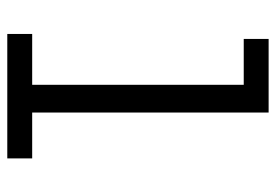

<svg xmlns="http://www.w3.org/2000/svg" viewBox="-138 -638 775 540"><g transform="rotate(90 250.0 -367.5)"><path d="M75 0V-70H218V-665H89V-735H296V-70H425V0Z"/></g></svg>

Font: Iosevka Slab
Style: Regular
Weight: 400
Monospace: yes
Designer: Belleve Invis
Foundry: Belleve Invis
Version: Version 11.2.4; ttfautohint (v1.8.3)